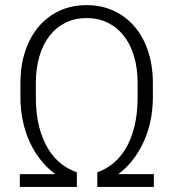

<svg xmlns="http://www.w3.org/2000/svg" viewBox="-20 -741 695 761"><path d="M365.7 -58.1Q397 -68.8 425.8 -91.3Q454.6 -113.8 476.8 -149.9Q499 -186 512.2 -237.1Q525.4 -288.1 525.4 -356V-413.1Q525.4 -470.7 511.2 -518.1Q497.1 -565.4 470.7 -599.1Q444.3 -632.8 407 -651.1Q369.6 -669.4 323.2 -669.4Q276.9 -669.4 239.7 -651.1Q202.6 -632.8 176.5 -599.1Q150.4 -565.4 136.2 -518.1Q122.1 -470.7 122.1 -413.1V-356Q122.1 -287.6 135.7 -236.6Q149.4 -185.5 171.9 -149.4Q194.3 -113.3 223.6 -91.1Q252.9 -68.8 284.7 -58.1V0H58.6V-50.8H199.2Q169.9 -72.3 144.5 -103Q119.1 -133.8 100.6 -172.4Q82 -210.9 71.5 -257.1Q61 -303.2 61 -356V-412.1Q61 -481.4 80.1 -538.3Q99.1 -595.2 133.5 -635.7Q168 -676.3 216.3 -698.5Q264.6 -720.7 323.2 -720.7Q381.8 -720.7 430.2 -698.5Q478.5 -676.3 513.2 -635.7Q547.9 -595.2 566.9 -538.3Q585.9 -481.4 585.9 -412.1V-356Q585.9 -303.2 575.4 -257.1Q564.9 -210.9 546.4 -172.4Q527.8 -133.8 502.9 -103Q478 -72.3 448.7 -50.8H589.8V0H365.7Z"/></svg>

Font: Melbourne
Style: Light
Weight: 300
Designer: Google
Version: Version 2.000980; 2014